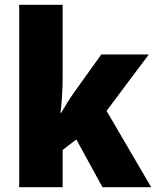

<svg xmlns="http://www.w3.org/2000/svg" viewBox="-20 -873 650 800"><path d="M241 -553V-853H60V-93H241V-248L298 -292L407 -93H610L424 -411L600 -646H402L288 -487C272 -465 250 -429 235 -403H232C238 -449 241 -506 241 -553Z"/></svg>

Font: Noto Sans Kannada UI SemiCondensed Black
Style: Regular
Weight: 900
Width: 4
Designer: Jelle Bosma - Monotype Design Team
Foundry: Monotype Imaging Inc.
Version: Version 2.005